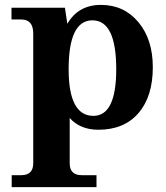

<svg xmlns="http://www.w3.org/2000/svg" viewBox="-20 -520 678 784"><path d="M374 244.1H27.8V195.3H66.9Q115.7 195.3 115.7 146.5V-383.3Q115.7 -440.4 66.9 -440.4H26.9V-488.3H245.1L254.9 -422.9Q299.8 -500 392.1 -500Q486.3 -500 545.2 -429.4Q604 -358.9 604 -245.6Q604 -126 545.4 -58.1Q486.8 9.8 381.8 9.8Q307.6 9.8 264.6 -38.1V146.5Q264.6 195.3 313.5 195.3H374ZM361.3 -46.9Q454.6 -46.9 454.6 -237.3Q454.6 -437 357.4 -437Q260.3 -437 260.3 -237.3Q260.3 -46.9 361.3 -46.9Z"/></svg>

Font: Munson
Style: Bold
Weight: 700
Designer: Paul James MIller
Foundry: High-Logic / Made with FontCreator
Version: Version 2.10;May 5, 2019;FontCreator 11.5.0.2430 64-bit